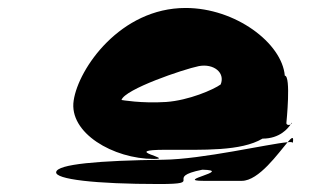

<svg xmlns="http://www.w3.org/2000/svg" viewBox="-20 -706 811 482"><path d="M121 -274C118 -256 218 -244 380 -244C498 -244 388 -260 488 -280C568 -278 415 -252 491 -252H587C630 -252 679 -322 702 -349C655 -345 487 -306 390 -305C228 -303 124 -294 121 -274ZM165 -454C152 -372 265 -307 366 -307C421 -307 277 -330 397 -330C491 -330 585 -326 639 -358C683 -358 703 -384 710 -394C706 -391 698 -392 699 -398C699 -398 711 -516 695 -516C688 -598 571 -686 446 -686C282 -686 177 -534 165 -454ZM285 -455C293 -482 440 -532 479 -540C516 -547 546 -524 534 -494C516 -481 454 -454 397 -450C335 -446 285 -455 285 -455ZM702 -349C711 -350 715 -349 715 -347C718 -365 713 -362 702 -349ZM710 -394C711 -395 713 -396 713 -398C713 -398 711 -397 710 -394Z"/></svg>

Font: Ampere
Style: ExtIta
Weight: 400
Version: Version 1